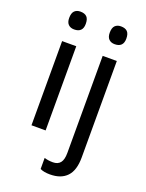

<svg xmlns="http://www.w3.org/2000/svg" viewBox="-177 -823 874 1147"><g transform="rotate(20 260.0 -249.5)"><path d="M183.6 -679.7Q183.6 -652.3 169.9 -638.7Q156.2 -625 128.9 -625Q105.5 -625 91.8 -638.7Q78.1 -652.3 78.1 -679.7Q78.1 -710.9 91.8 -724.6Q105.5 -738.3 128.9 -738.3Q156.2 -738.3 169.9 -724.6Q183.6 -710.9 183.6 -679.7ZM175.8 0H85.9V-535.2H175.8ZM441.4 -679.7Q441.4 -652.3 427.7 -638.7Q414.1 -625 386.7 -625Q363.3 -625 349.6 -638.7Q335.9 -652.3 335.9 -679.7Q335.9 -710.9 349.6 -724.6Q363.3 -738.3 386.7 -738.3Q414.1 -738.3 427.7 -724.6Q441.4 -710.9 441.4 -679.7ZM226.6 226.6V156.2Q250 164.1 281.2 164.1Q312.5 164.1 328.1 144.5Q343.8 125 343.8 82V-535.2H433.6V78.1Q433.6 160.2 396.5 199.2Q359.4 238.3 289.1 238.3Q250 238.3 226.6 226.6Z"/></g></svg>

Font: Droid Sans Fallback
Style: Regular
Weight: 400
Designer: Steve Matteson
Foundry: Ascender Corporation
Version: 3.00 (Khmer version)